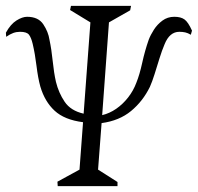

<svg xmlns="http://www.w3.org/2000/svg" viewBox="-23 -632 672 652"><path d="M173 0 172 -15 247 -56 259 -217Q196 -225 162.5 -256Q129 -287 114 -338Q106 -367 101 -408Q96 -449 88 -483Q83 -504 75.5 -514Q68 -524 45 -524Q33 -524 22 -520Q11 -516 -2 -507L-3 -521Q13 -550 33 -562.5Q53 -575 69 -575Q107 -575 124 -549.5Q141 -524 145 -497Q152 -464 156 -424.5Q160 -385 167 -354Q176 -317 196.5 -286.5Q217 -256 261 -246L284 -556L215 -598L218 -612H422L419 -597L347 -556L324 -241Q349 -247 371.5 -262.5Q394 -278 412 -301Q430 -324 440 -351Q451 -378 460 -419Q469 -460 482 -497Q488 -513 499.5 -531Q511 -549 528.5 -562Q546 -575 569 -575Q591 -575 603.5 -566Q616 -557 629 -528L625 -514Q615 -520 606 -522Q597 -524 586 -524Q553 -524 536 -482Q527 -461 518.5 -433.5Q510 -406 502 -380.5Q494 -355 486 -337Q462 -288 422 -255Q382 -222 322 -214L310 -56L376 -14V0Z"/></svg>

Font: Ancizar Serif Light
Style: Italic
Weight: 300
Italic angle: -4°
Designer: Cesar Puertas, Viviana Monsalve, Julian Moncada, Julian Prieto, Jose Castro, Felipe Aragon, Mariel Hernandez, Sara Alarc
Version: Version 8.100